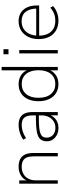

<svg xmlns="http://www.w3.org/2000/svg" viewBox="808 -1554 753 2410"><g transform="rotate(-90 1185.0 -348.5)"><path d="M85 0V-484H126V-366H115Q135 -429 184 -460.5Q233 -492 297 -492Q355 -492 393.5 -472Q432 -452 451 -411Q470 -370 470 -308V0H428V-304Q428 -355 414.5 -388Q401 -421 372 -437Q343 -453 297 -453Q246 -453 207.5 -431.5Q169 -410 148 -370.5Q127 -331 127 -278V0Z M784 8Q737 8 699 -11Q661 -30 639 -62.5Q617 -95 617 -135Q617 -189 643.5 -219.5Q670 -250 734.5 -262.5Q799 -275 912 -275H953V-238H914Q840 -238 791 -233.5Q742 -229 714 -217.5Q686 -206 674.5 -187Q663 -168 663 -139Q663 -91 696.5 -60.5Q730 -30 787 -30Q833 -30 867.5 -52.5Q902 -75 922 -113.5Q942 -152 942 -201V-315Q942 -387 914 -420Q886 -453 824 -453Q779 -453 739.5 -440Q700 -427 657 -398L637 -434Q663 -452 693.5 -465Q724 -478 757 -485Q790 -492 822 -492Q877 -492 913 -473Q949 -454 966.5 -415Q984 -376 984 -315V0H943V-121H954Q944 -81 920 -52Q896 -23 861.5 -7.5Q827 8 784 8Z M1335 8Q1270 8 1221.5 -22.5Q1173 -53 1146.5 -109.5Q1120 -166 1120 -242Q1120 -319 1146 -375Q1172 -431 1220.5 -461.5Q1269 -492 1335 -492Q1405 -492 1454 -456Q1503 -420 1519 -358H1508V-705H1550V0H1508V-126H1519Q1503 -65 1454 -28.5Q1405 8 1335 8ZM1336 -31Q1416 -31 1462.5 -86.5Q1509 -142 1509 -242Q1509 -342 1462.5 -397.5Q1416 -453 1336 -453Q1257 -453 1210 -397.5Q1163 -342 1163 -242Q1163 -142 1210 -86.5Q1257 -31 1336 -31Z M1709 -619V-682H1773V-619ZM1720 0V-484H1762V0Z M2133 8Q2061 8 2009 -22Q1957 -52 1928.5 -107.5Q1900 -163 1900 -240Q1900 -316 1928.5 -372.5Q1957 -429 2007.5 -460.5Q2058 -492 2124 -492Q2187 -492 2231 -464Q2275 -436 2298.5 -384.5Q2322 -333 2322 -260V-234H1927V-271H2300L2283 -259Q2283 -350 2243 -402Q2203 -454 2123 -454Q2065 -454 2024.5 -426.5Q1984 -399 1963.5 -352Q1943 -305 1943 -245V-240Q1943 -174 1965 -127Q1987 -80 2029.5 -55.5Q2072 -31 2131 -31Q2176 -31 2215.5 -45.5Q2255 -60 2294 -94L2314 -60Q2283 -29 2234 -10.5Q2185 8 2133 8Z"/></g></svg>

Font: Nunito Sans 12pt ExtraLight
Style: Regular
Weight: 200
Designer: Vernon Adams
Foundry: Vernon Adams
Version: Version 3.101;gftools[0.9.27]